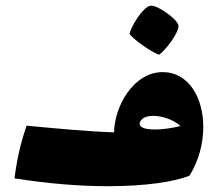

<svg xmlns="http://www.w3.org/2000/svg" viewBox="-20 -636 752 663"><path d="M529 -447C551 -461 601 -527 596 -549C592 -570 522 -621 499 -616C473 -612 432 -543 427 -519C445 -496 502 -457 529 -447ZM542 -387C441 -387 375 -269 374 -179C282 -182 179 -192 72 -202C51 -143 38 -83 30 -20C152 -1 260 7 352 7C483 7 579 -8 634 -29C667 -81 682 -142 682 -198C682 -299 631 -387 542 -387ZM463 -213C475 -251 563 -238 603 -201C549 -186 453 -180 463 -213Z"/></svg>

Font: FilmFarsi Display
Style: Regular
Weight: 400
Designer: Borna Izadpanah
Foundry: Borna Izadpanah
Version: Version 1.000;PS 001.000;hotconv 1.0.88;makeotf.lib2.5.64775